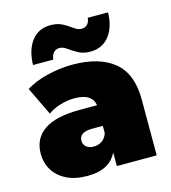

<svg xmlns="http://www.w3.org/2000/svg" viewBox="-116 -874 871 977"><g transform="rotate(-15 319.5 -385.0)"><path d="M381 0V-72Q342 10 226 10Q159 10 114 -13Q69 -36 46 -74.5Q23 -113 23 -160Q23 -240 84.5 -282.5Q146 -325 273 -325H364Q359 -356 334 -372.5Q309 -389 261 -389Q224 -389 186 -377.5Q148 -366 121 -346L49 -495Q97 -525 164 -541Q231 -557 295 -557Q436 -557 513.5 -494Q591 -431 591 -294V0ZM365 -178V-216H309Q240 -216 240 -170Q240 -151 254.5 -138.5Q269 -126 294 -126Q317 -126 336.5 -138.5Q356 -151 365 -178ZM402 -597Q365 -597 338.5 -612Q312 -627 292 -641.5Q272 -656 254 -656Q235 -656 223 -643Q211 -630 209 -607H102Q104 -686 140 -733Q176 -780 240 -780Q277 -780 303.5 -765.5Q330 -751 350 -736Q370 -721 388 -721Q408 -721 420 -733.5Q432 -746 433 -767H540Q539 -691 502.5 -644Q466 -597 402 -597Z"/></g></svg>

Font: Montserrat Black
Style: Regular
Weight: 900
Designer: Julieta Ulanovsky
Foundry: Julieta Ulanovsky
Version: Version 9.000; ttfautohint (v1.8.4.7-5d5b)